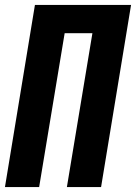

<svg xmlns="http://www.w3.org/2000/svg" viewBox="-20 -755 549 775"><path d="M0 0 121 -735H509L388 0H250L353 -621H241L138 0Z"/></svg>

Font: Iosevka Heavy Oblique
Style: Regular
Weight: 900
Italic angle: -9°
Monospace: yes
Designer: Belleve Invis
Foundry: Belleve Invis
Version: Version 32.5.0; ttfautohint (v1.8.4)